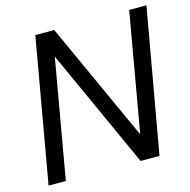

<svg xmlns="http://www.w3.org/2000/svg" viewBox="-103 -802 895 903"><g transform="rotate(-15 344.0 -350.0)"><path d="M24 0 147 -700H239L502 -123H503L604 -700H688L564 0H472L210 -577H209L108 0Z"/></g></svg>

Font: DM Sans 28pt
Style: Italic
Weight: 400
Italic angle: -10°
Version: Version 4.004;gftools[0.9.30]